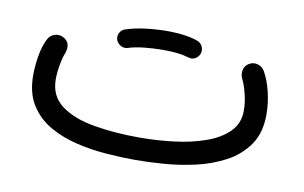

<svg xmlns="http://www.w3.org/2000/svg" viewBox="-54 -491 977 617"><g transform="rotate(10 435.0 -183.0)"><path d="M46.9 -182.1Q46.9 -212.4 52.5 -245.6Q58.1 -278.8 70.3 -302.7Q77.1 -316.4 91.8 -321.3Q106.4 -326.2 120.1 -319.3Q148.4 -305.2 136.2 -269.5Q129.9 -255.4 125.2 -229.5Q120.6 -203.6 120.6 -182.1Q120.6 -127 161.4 -96.9Q202.1 -66.9 269.8 -55.4Q337.4 -43.9 417.5 -43.9Q474.1 -43.9 530 -50.8Q585.9 -57.6 632.1 -74Q678.2 -90.3 705.8 -117.9Q733.4 -145.5 733.4 -187Q733.4 -214.4 725.8 -243.7Q718.3 -272.9 710 -288.1Q703.6 -302.7 707.3 -316.7Q710.9 -330.6 723.6 -337.9Q736.8 -345.7 751.5 -341.6Q766.1 -337.4 773.9 -324.7Q789.1 -298.3 798.1 -261.5Q807.1 -224.6 807.1 -187Q807.1 -127.4 779.8 -88.1Q752.4 -48.8 708 -25.1Q663.6 -1.5 611.3 10.3Q559.1 22 508.1 25.6Q457 29.3 417.5 29.3Q374.5 29.3 324.2 25.6Q273.9 22 225.1 10.5Q176.3 -1 136 -23.9Q95.7 -46.9 71.3 -85.4Q46.9 -124 46.9 -182.1ZM293 -341.3Q289.6 -353 295.4 -364Q301.3 -375 313.5 -378.4Q339.4 -387.2 375.2 -391.8Q411.1 -396.5 446.3 -396.5Q511.7 -396.5 550.3 -381.3Q562 -375 565.7 -362.1Q569.3 -349.1 562.5 -337.9Q548.8 -318.4 528.3 -324.7Q496.6 -334.5 446.3 -334.5Q412.6 -334.5 381.6 -331.1Q350.6 -327.6 330.6 -320.8Q318.4 -317.4 307.6 -323.7Q296.9 -330.1 293 -341.3Z"/></g></svg>

Font: Mikhak-DS2-FD Regular
Style: Regular
Weight: 400
Designer: Amin Abedi
Version: Version 3.4